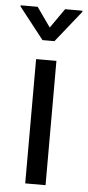

<svg xmlns="http://www.w3.org/2000/svg" viewBox="-68 -782 371 813"><g transform="rotate(5 117.5 -375.0)"><path d="M157.7 0V-528.3H71.3V0ZM117.2 -666.5 58.6 -749.5H-13.7V-744.6L91.3 -610.8H142.1L249 -744.6V-749.5H175.3Z"/></g></svg>

Font: Roboto Condensed
Style: Regular
Weight: 400
Designer: Google
Version: Version 2.134; 2016